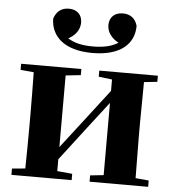

<svg xmlns="http://www.w3.org/2000/svg" viewBox="-57 -887 854 940"><g transform="rotate(5 370.5 -417.5)"><path d="M376 -629C517 -629 581 -693 581 -780C570 -819 543 -835 509 -835C469 -835 443 -811 443 -772C443 -737 466 -708 500 -690C468 -670 429 -661 376 -661C323 -661 285 -670 253 -690C287 -708 309 -737 309 -772C309 -811 284 -835 244 -835C210 -835 184 -819 171 -780C172 -695 236 -629 376 -629ZM418 -516 484 -508V-452L351 -279L256 -156V-508L330 -516V-546H34V-516L99 -510C100 -451 101 -364 101 -308V-238C101 -182 100 -95 99 -37L34 -31V0H330V-31L256 -38V-96L383 -262L484 -393V-38L418 -31V0H706V-31L641 -37L639 -238V-308L641 -509L706 -516V-546H418Z"/></g></svg>

Font: Source Han Serif KR Heavy
Style: Regular
Weight: 900
Designer: Ryoko NISHIZUKA 西塚涼子 (kana & ideographs); Frank Grießhammer (Latin, Greek & Cyrillic); Wenlong ZHANG 张文龙 (bopomofo); San
Foundry: Adobe
Version: Version 2.001;hotconv 1.1.0;makeotfexe 2.6.0